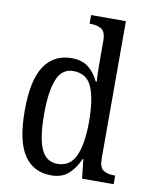

<svg xmlns="http://www.w3.org/2000/svg" viewBox="-86 -823 701 897"><g transform="rotate(10 264.5 -375.0)"><path d="M218 10Q134 10 89.5 -56.5Q45 -123 45 -267Q45 -412 90 -479Q135 -546 220 -546Q269 -546 299.5 -521.5Q330 -497 348 -458H353Q351 -482 350.5 -510Q350 -538 350 -565V-650Q350 -695 329 -707Q308 -719 280 -719H273V-760H438V-111Q438 -66 457.5 -53.5Q477 -41 506 -41H514V0H364L354 -91H351Q331 -45 300 -17.5Q269 10 218 10ZM238 -48Q299 -48 324.5 -106Q350 -164 350 -267Q350 -374 325.5 -431Q301 -488 237 -488Q183 -488 160 -431Q137 -374 137 -266Q137 -156 160.5 -102Q184 -48 238 -48Z"/></g></svg>

Font: Noto Serif Thai Condensed
Style: Regular
Weight: 400
Width: 3
Designer: Monotype Design Team
Foundry: Monotype Imaging Inc.
Version: Version 2.002; ttfautohint (v1.8.4.7-5d5b)